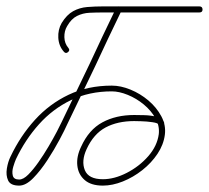

<svg xmlns="http://www.w3.org/2000/svg" viewBox="-22 -571 654 601"><path d="M191 -408Q184 -402 178 -409Q162 -427 160.5 -452.5Q159 -478 171 -499Q187 -525 207 -536Q227 -547 251 -549Q275 -551 302 -551Q377 -551 452 -551Q527 -551 602 -551Q602 -551 602 -551Q602 -551 602 -551Q612 -551 612 -541Q612 -532 602 -532Q527 -532 452 -532Q377 -532 302 -532Q279 -532 258 -531Q237 -530 219 -521Q201 -512 188 -489Q179 -474 179.5 -454.5Q180 -435 192 -421Q198 -414 191 -408ZM341 -545Q345 -554 354 -550Q362 -546 358 -537Q337 -494 316.5 -450.5Q296 -407 276 -364Q254 -318 232 -272.5Q210 -227 188 -181Q188 -181 188 -181Q188 -181 188 -181Q188 -181 188 -181Q188 -181 188 -181Q181 -165 164.5 -134Q148 -103 126.5 -70Q105 -37 82 -13.5Q59 10 38 10Q11 10 3.5 -6Q-4 -22 -0.5 -43.5Q3 -65 11 -81Q11 -81 11 -81Q11 -81 11 -81Q42 -146 87.5 -196Q133 -246 193 -274.5Q253 -303 328 -303Q356 -303 386.5 -290.5Q417 -278 442.5 -256.5Q468 -235 483 -207Q498 -179 494 -149Q490 -118 471 -89.5Q452 -61 423.5 -38.5Q395 -16 362.5 -3Q330 10 300 10Q263 10 243 -7.5Q223 -25 220 -53Q217 -81 232 -112Q256 -165 298.5 -188Q341 -211 398 -211Q408 -211 429.5 -210.5Q451 -210 470 -205Q489 -200 492 -186Q492 -186 492 -186Q492 -186 492 -186Q493 -177 484 -175Q475 -173 473 -182Q472 -186 455 -188.5Q438 -191 420 -191.5Q402 -192 398 -192Q346 -192 308.5 -172Q271 -152 249 -104Q232 -67 243.5 -38.5Q255 -10 300 -10Q336 -10 375 -30Q414 -50 442 -82Q470 -114 475 -151Q478 -177 464.5 -201Q451 -225 428 -244Q405 -263 378 -274Q351 -285 328 -285Q257 -285 200 -257.5Q143 -230 100 -182Q57 -134 28 -73Q28 -73 28 -73Q28 -73 28 -73Q24 -64 19.5 -49Q15 -34 18 -21.5Q21 -9 38 -9Q51 -9 66.5 -24.5Q82 -40 98.5 -63.5Q115 -87 130 -112.5Q145 -138 156 -159Q167 -180 171 -189Q171 -189 171 -189Q171 -189 171 -189Q193 -235 215 -280.5Q237 -326 259 -372Q279 -415 299.5 -458.5Q320 -502 341 -545Q341 -545 341 -545Q341 -545 341 -545Z"/></svg>

Font: FRB American Cursive Guidelines Arrows Extralight
Style: Italic
Weight: 200
Italic angle: -25°
Version: Version 2.0;Modular Font Editor K font №1